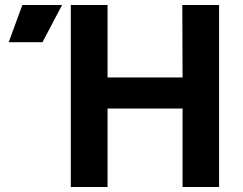

<svg xmlns="http://www.w3.org/2000/svg" viewBox="-20 -753 977 773"><path d="M862 -733V0H715V-316H413V0H265V-733H413V-441H715L714 -733ZM70 -733H230L151 -583H15Z"/></svg>

Font: Kreadon
Style: Bold
Weight: 700
Designer: Reiya WATANABE
Foundry: StudioGnu
Version: Version 1.003; ttfautohint (v1.8.4.7-5d5b);gftools[0.9.32]